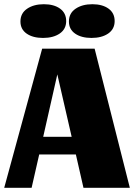

<svg xmlns="http://www.w3.org/2000/svg" viewBox="-27 -891 637 911"><path d="M333 -158H159L123 0H-7L173 -660H422L589 0H369ZM178 -242H313L245 -538ZM287 -791Q287 -753 256.5 -732Q226 -711 177 -711Q129 -711 99.5 -731.5Q70 -752 70 -789Q70 -828 101.5 -849.5Q133 -871 181 -871Q229 -871 258 -850Q287 -829 287 -791ZM517 -791Q517 -753 486.5 -732Q456 -711 407 -711Q359 -711 329.5 -731.5Q300 -752 300 -789Q300 -828 331.5 -849.5Q363 -871 411 -871Q459 -871 488 -850Q517 -829 517 -791Z"/></svg>

Font: Sansita ExtraBold
Style: Regular
Weight: 800
Designer: Pablo Cosgaya
Foundry: Omnibus-Type
Version: Version 1.006